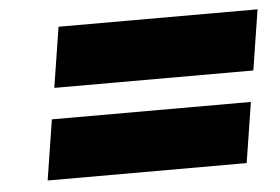

<svg xmlns="http://www.w3.org/2000/svg" viewBox="-36 -538 648 444"><g transform="rotate(-5 288.0 -316.0)"><path d="M58 -140H520L542 -280H80ZM92 -352H554L576 -492H114Z"/></g></svg>

Font: Asimov Pro
Style: UltObl
Weight: 900
Designer: Google
Version: Version 2.000980; 2014